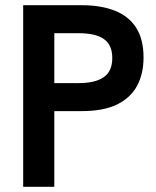

<svg xmlns="http://www.w3.org/2000/svg" viewBox="-20 -717 600 737"><path d="M188.5 0H69V-697H294Q367 -697 420.2 -676.2Q473.5 -655.5 502.2 -611.2Q531 -567 531 -496Q531 -434.5 506.5 -388.2Q482 -342 429.8 -316.2Q377.5 -290.5 294 -290.5H188.5ZM282 -398Q345.5 -398 378.2 -420.8Q411 -443.5 411 -494.5Q411 -544 379.2 -566.8Q347.5 -589.5 282 -589.5H188.5V-398Z"/></svg>

Font: Acari Sans Neue
Style: Bold
Weight: 700
Designer: Alfredo Marco Pradil (font), Cristiano Sobral (main changes)
Foundry: Hanken Design Co. (font), Cristiano Sobral (main changes)
Version: Version 2.459;March 19, 2022;FontCreator 14.0.0.2808 64-bit;